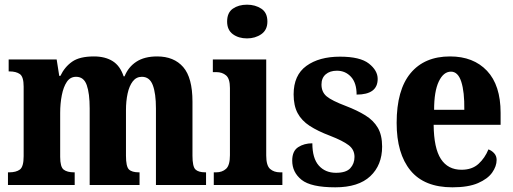

<svg xmlns="http://www.w3.org/2000/svg" viewBox="-20 -790 2192 820"><path d="M14 0V-54H19Q49 -54 65 -66Q81 -78 81 -123V-420Q81 -462 65 -473.5Q49 -485 20 -485H17V-536H222L233 -466H238Q256 -504 288 -526.5Q320 -549 381 -549Q429 -549 461 -529Q493 -509 508 -464H512Q528 -504 562.5 -526.5Q597 -549 651 -549Q723 -549 762.5 -503.5Q802 -458 802 -356V-125Q802 -79 814.5 -66.5Q827 -54 857 -54H860V0H646V-327Q646 -391 632.5 -426.5Q619 -462 586 -462Q562 -462 547 -442.5Q532 -423 525 -390.5Q518 -358 518 -320V-125Q518 -79 530.5 -66.5Q543 -54 573 -54H576V0H363V-327Q363 -391 350.5 -426.5Q338 -462 305 -462Q280 -462 265.5 -440.5Q251 -419 244 -383.5Q237 -348 237 -308V-120Q237 -77 252 -65.5Q267 -54 296 -54H299V0Z M1035 -626Q999 -626 974.5 -644Q950 -662 950 -698Q950 -736 974.5 -753Q999 -770 1035 -770Q1070 -770 1096 -753Q1122 -736 1122 -698Q1122 -662 1096 -644Q1070 -626 1035 -626ZM893 0V-54H903Q929 -54 945.5 -69Q962 -84 962 -127V-414Q962 -454 945.5 -468Q929 -482 904 -482H889V-536H1117V-126Q1117 -83 1133.5 -68.5Q1150 -54 1176 -54H1186V0Z M1412 10Q1308 10 1268 -22Q1228 -54 1228 -104Q1228 -145 1253.5 -161.5Q1279 -178 1314 -178Q1314 -114 1341.5 -83Q1369 -52 1415 -52Q1458 -52 1476 -71.5Q1494 -91 1494 -120Q1494 -151 1469 -170Q1444 -189 1390 -210Q1337 -230 1302.5 -252.5Q1268 -275 1251 -307Q1234 -339 1234 -387Q1234 -469 1288.5 -508.5Q1343 -548 1432 -548Q1518 -548 1555.5 -518.5Q1593 -489 1593 -453Q1593 -386 1503 -386Q1503 -436 1479 -462Q1455 -488 1419 -488Q1389 -488 1371 -472.5Q1353 -457 1353 -429Q1353 -397 1375 -378.5Q1397 -360 1458 -337Q1505 -319 1540 -297.5Q1575 -276 1593.5 -244.5Q1612 -213 1612 -164Q1612 -85 1561.5 -37.5Q1511 10 1412 10Z M1912 10Q1792 10 1733 -62Q1674 -134 1674 -265Q1674 -406 1733.5 -477.5Q1793 -549 1902 -549Q2002 -549 2060 -487.5Q2118 -426 2118 -308V-257H1832Q1833 -157 1863 -111Q1893 -65 1951 -65Q1996 -65 2023.5 -90Q2051 -115 2066 -152Q2080 -147 2090.5 -135.5Q2101 -124 2101 -107Q2101 -80 2082 -53Q2063 -26 2021.5 -8Q1980 10 1912 10ZM1963 -321Q1964 -398 1950 -441Q1936 -484 1906 -484Q1874 -484 1854 -442Q1834 -400 1834 -321Z"/></svg>

Font: Noto Serif Hebrew Condensed ExtraBold
Style: Regular
Weight: 800
Width: 3
Designer: Monotype Design Team
Foundry: Monotype Imaging Inc.
Version: Version 2.004; ttfautohint (v1.8.4.7-5d5b)